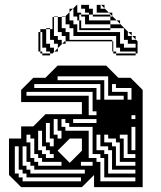

<svg xmlns="http://www.w3.org/2000/svg" viewBox="-20 -770 662 790"><path d="M67 0 17 -50V-200H67V-250H117L167 -300H317V-350H67V-400L117 -450H167L217 -500H417L467 -450H517L567 -400V0H367V-50L317 0ZM393 -360V-424H121V-408H377V-360ZM505 -360H521V-408H457V-424H441V-392H505ZM489 -360V-376H425V-456H217V-440H409V-360ZM345 -376V-296H377V-312H361V-392H89V-376ZM537 -280V-296H521V-280ZM281 -280V-264H377V-280ZM233 -200V-232H217V-280H201V-216H217V-200ZM201 -168V-200H185V-264H169V-184H185V-168ZM317 -150V-200H267L217 -150L267 -100ZM201 -120V-136H185V-152H169V-168H153V-232H137V-152H153V-136H169V-120ZM537 -120V-136H505V-216H473V-200H489V-120ZM233 -88V-104H153V-120H137V-136H121V-200H105V-216H89V-184H105V-120H121V-104H137V-88ZM425 -216H409V-184H441V-168H457V-88H537V-104H473V-184H457V-200H425ZM361 -88V-104H313V-88ZM393 -216H377V-152H409V-136H425V-56H537V-72H441V-152H425V-168H393ZM329 -56V-72H121V-88H105V-104H89V-168H73V-88H89V-72H105V-56ZM537 -24V-40H409V-120H393V-136H361V-248H265V-264H249V-280H233V-248H249V-232H345V-120H377V-104H393V-24ZM313 -24V-40H89V-56H73V-72H57V-168H41V-56H57V-40H73V-24ZM537 -152V-248H521V-152ZM434 -646H306V-654H434ZM506 -622H522V-624L508 -638H506ZM154 -606V-622H146V-606ZM538 -606V-608L524 -622H522V-606ZM154 -590V-606H146V-590ZM458 -590H446V-574H458ZM154 -590H146V-574H154ZM250 -590H236L246 -600H250ZM314 -670H306V-654H314ZM458 -590V-622H282V-654H266V-670H250V-702H248L266 -720V-734H280L266 -720V-686H282V-670H298V-638H474V-590H490V-574H538V-590H506V-606H490V-654H434V-670H330V-702H314V-710H306V-686H314V-670H306V-686H298V-702H282V-734H280L296 -750H298V-718H314V-710H346V-686H434V-670H474V-672L460 -686H434V-702H362V-710H346V-718H330V-734H314V-750H346V-734H362V-710H434V-702H442V-704L428 -718H378V-750H394V-734H410V-736L396 -750H410V-736L428 -718H442V-704L460 -686H474V-672L508 -638H522V-624L524 -622H538V-608L546 -600V-550H538V-558H474V-574H446V-558H458V-550H538V-542H458V-550H446V-558H442V-600H250V-622H234V-638H218V-700H234V-702H248L246 -700H234V-654H250V-638H266V-606H442V-600H446V-590ZM218 -558H204L218 -572V-590H202V-606H186V-650H196V-700H202V-702H218V-700H202V-622H218V-606H234V-590H236L218 -572ZM146 -550V-558H138V-638H146V-622H154V-638H146V-650H170V-654H186V-650H170V-590H186V-574H202V-558H204L196 -550H186V-558H170V-574H146V-558H154V-550H186V-542H154V-550Z"/></svg>

Font: Rubik Broken Fax
Style: Regular
Weight: 400
Designer: Hubert and Fischer, NaN
Foundry: Hubert and Fischer, NaN
Version: Version 2.201